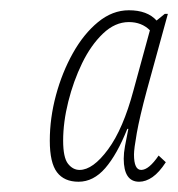

<svg xmlns="http://www.w3.org/2000/svg" viewBox="-20 -740 347 374"><path d="M133 -386Q105 -386 91 -404.5Q77 -423 77 -466Q77 -510 89 -554.5Q101 -599 122 -636.5Q143 -674 171 -697Q199 -720 231 -720Q267 -720 285 -700L301 -713H307L266 -564Q252 -512 246.5 -481Q241 -450 241 -439Q241 -409 255 -409Q270 -409 289 -437L303 -424Q290 -404 277 -395Q264 -386 251 -386Q221 -386 221 -431Q221 -442 223.5 -455.5Q226 -469 230 -489H228Q208 -439 185 -412.5Q162 -386 133 -386ZM135 -409Q161 -409 190.5 -449Q220 -489 240 -564L272 -681Q256 -697 231 -697Q204 -697 180.5 -674.5Q157 -652 140 -617Q123 -582 113 -542Q103 -502 103 -466Q103 -433 112.5 -421Q122 -409 135 -409Z"/></svg>

Font: Noto Serif ExtraCondensed Thin
Style: Italic
Weight: 100
Width: 2
Italic angle: -12°
Designer: Monotype Design Team
Foundry: Monotype Imaging Inc.
Version: Version 2.013